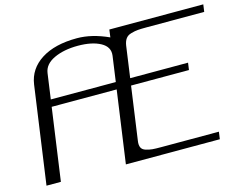

<svg xmlns="http://www.w3.org/2000/svg" viewBox="-102 -910 1351 1070"><g transform="rotate(-15 573.5 -375.0)"><path d="M189.5 -458H564.5L585 -604.5Q591.8 -654.3 542.5 -681.2Q493.2 -708 412.1 -708Q331.1 -708 273.9 -681.2Q216.8 -654.3 210 -604.5ZM1147.5 -750 1141.6 -708H807.6Q774.4 -708 757.8 -706.5Q741.2 -705.1 719.7 -699.2Q698.2 -693.4 687.5 -678.7Q676.8 -664.1 672.9 -639.6L647.5 -458H981.4L975.6 -417H641.6L598.6 -110.4Q594.7 -85.9 601.6 -71.3Q608.4 -56.6 628.4 -50.8Q648.4 -44.9 664.6 -43.5Q680.7 -42 713.9 -42H1047.9L1042 0H500L558.6 -417H183.6L125 0H42L121.1 -562.5Q133.8 -650.4 211.9 -700.2Q290 -750 418 -750Q503.9 -750 599.6 -706.1L605.5 -750Z"/></g></svg>

Font: okolaks
Style: RegularItalic
Weight: 500
Italic angle: -8°
Version: Version 000.6.0